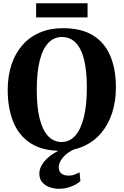

<svg xmlns="http://www.w3.org/2000/svg" viewBox="-20 -928 770 1196"><path d="M360 11.5Q244 12 170.5 -35.8Q97 -83.5 62.5 -169.2Q28 -255 28 -367.5Q28 -454.5 51.5 -525.2Q75 -596 119.8 -647Q164.5 -698 228.2 -725.2Q292 -752.5 372 -752.5Q488 -752.5 560.8 -706.8Q633.5 -661 667.8 -578.2Q702 -495.5 702 -383.5Q702 -297 678.5 -224.8Q655 -152.5 610.5 -99.8Q566 -47 502.8 -18Q439.5 11 360 11.5ZM364 -43.5Q413 -43.5 448 -82Q483 -120.5 502 -196.2Q521 -272 521 -383Q521 -490 503 -559.5Q485 -629 450.2 -663.2Q415.5 -697.5 366 -697.5Q317 -697.5 281.8 -661.5Q246.5 -625.5 227.8 -552.2Q209 -479 209 -368Q209 -261 227 -189Q245 -117 279.8 -80.2Q314.5 -43.5 364 -43.5ZM347.5 248Q318.5 248 290 238.2Q261.5 228.5 243.2 207.5Q225 186.5 225 153Q225 124 243.5 94.8Q262 65.5 295.5 40.5Q329 15.5 373 -1L403 -5L449.5 -1Q415 13.5 392 33.2Q369 53 357.5 74Q346 95 346 114Q346 139.5 362.5 152.8Q379 166 407 166Q428 166 444 159.8Q460 153.5 475.5 145.5L481 200Q461.5 218.5 424.8 233.2Q388 248 347.5 248ZM525.5 -907.5V-819.5H205V-907.5Z"/></svg>

Font: Merriweather 48pt ExtraBold
Style: Regular
Weight: 800
Version: Version 2.100